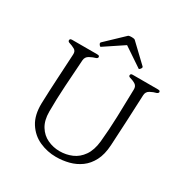

<svg xmlns="http://www.w3.org/2000/svg" viewBox="-197 -1026 1144 1192"><g transform="rotate(30 375.0 -430.0)"><path d="M144 -593Q146 -618 129 -628Q112 -638 86 -646Q80 -648 78 -653.5Q76 -659 78 -663Q81 -668 85 -669Q89 -670 93 -670H273Q277 -670 282 -669Q287 -668 289 -663Q291 -658 288 -653.5Q285 -649 280 -647Q258 -641 236 -629Q214 -617 212 -592Q205 -492 199 -397Q193 -302 193 -213Q193 -151 218 -110.5Q243 -70 284 -51Q325 -32 371 -32Q417 -32 458 -49.5Q499 -67 527 -107Q555 -147 562 -212Q571 -301 574 -397Q577 -493 579 -593Q580 -618 563 -629Q546 -640 520 -647Q514 -649 512.5 -654Q511 -659 513 -663Q515 -668 519 -669Q523 -670 527 -670H709Q713 -670 717.5 -669Q722 -668 724 -663Q726 -658 722.5 -653.5Q719 -649 714 -647Q692 -642 670 -630Q648 -618 647 -593Q643 -497 638.5 -404Q634 -311 629 -224Q625 -156 601.5 -111Q578 -66 541.5 -39.5Q505 -13 460.5 -1.5Q416 10 369 10Q306 10 249.5 -15.5Q193 -41 158.5 -95Q124 -149 126 -234Q129 -326 134 -412.5Q139 -499 144 -593ZM405 -812 267 -720Q261 -722 255.5 -731Q250 -740 256 -746L381 -865Q384 -868 394.5 -869Q405 -870 415.5 -869Q426 -868 429 -865L554 -746Q560 -741 554 -731.5Q548 -722 542 -720Z"/></g></svg>

Font: Diphylleia
Style: Regular
Weight: 400
Designer: Minha Hyung
Foundry: JAMO
Version: Version 1.000; ttfautohint (v1.8.4.7-5d5b);gftools[0.9.28]